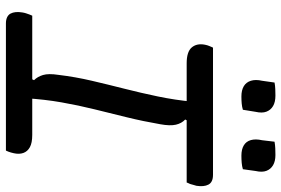

<svg xmlns="http://www.w3.org/2000/svg" viewBox="-171 -780 951 649"><g transform="rotate(90 304.5 -455.5)"><path d="M312 -67 236 -64 251 -95Q239 -107 233.5 -125.5Q228 -144 233 -177Q240 -235 253 -290.5Q266 -346 280 -401Q294 -456 306 -513.5Q318 -571 324 -633L400 -637L384 -606Q397 -594 401.5 -574.5Q406 -555 400 -522Q390 -464 376.5 -409Q363 -354 349.5 -299.5Q336 -245 326 -188Q316 -131 312 -67ZM489 0H59Q47 0 38.5 -4Q30 -8 26 -15.5Q22 -23 21 -33Q20 -43 22 -55Q23 -62 25 -68Q27 -74 29 -79.5Q31 -85 33 -89H436Q463 -89 477.5 -81Q492 -73 497 -59Q502 -45 498 -27Q497 -22 495.5 -17Q494 -12 492.5 -8Q491 -4 489 0ZM141 -700H571Q596 -700 604 -684.5Q612 -669 608 -644Q607 -640 605.5 -635.5Q604 -631 603 -626.5Q602 -622 600 -618.5Q598 -615 597 -611H194Q155 -611 140.5 -628Q126 -645 131 -672Q132 -677 133 -680.5Q134 -684 135.5 -687.5Q137 -691 138.5 -694.5Q140 -698 141 -700ZM259 -908Q269 -910 281 -910.5Q293 -911 303 -911Q325 -911 338.5 -903Q352 -895 357.5 -880.5Q363 -866 358 -844L351 -801Q341 -798 330 -797Q319 -796 306 -796Q285 -796 271.5 -804Q258 -812 253 -828Q248 -844 253 -866ZM459 -908Q470 -910 481.5 -910.5Q493 -911 504 -911Q525 -911 538.5 -903Q552 -895 557.5 -880.5Q563 -866 558 -844L552 -801Q542 -798 530.5 -797Q519 -796 506 -796Q485 -796 471.5 -804Q458 -812 453.5 -828Q449 -844 454 -866Z"/></g></svg>

Font: Rec Mono Duotone
Style: Italic
Weight: 400
Italic angle: -10°
Monospace: yes
Version: Version 1.085; ttfautohint (v1.8.4.7-5d5b)